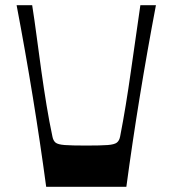

<svg xmlns="http://www.w3.org/2000/svg" viewBox="-20 -720 664 740"><path d="M158 0Q135 -171 106.5 -346Q78 -521 44 -700H104Q113 -643 121.5 -578Q130 -513 139.5 -445.5Q149 -378 159.5 -314Q170 -250 182 -194Q185 -178 194 -170.5Q203 -163 229.5 -161Q256 -159 312 -159Q369 -159 395 -161Q421 -163 430.5 -170.5Q440 -178 443 -194Q454 -250 464.5 -314Q475 -378 484.5 -445.5Q494 -513 503.5 -578Q513 -643 521 -700H581Q547 -521 518.5 -346Q490 -171 467 0Z"/></svg>

Font: Ojuju SemiBold
Style: Regular
Weight: 600
Designer: Chisaokwu Joboson, Mirko Velimirovic
Foundry: Udi Foundry
Version: Version 1.000